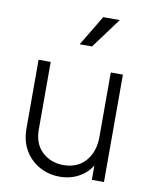

<svg xmlns="http://www.w3.org/2000/svg" viewBox="-88 -857 749 935"><g transform="rotate(10 286.0 -389.0)"><path d="M271 12Q217 12 171.5 -13Q126 -38 99 -83.5Q72 -129 72 -192V-531H132V-197Q132 -126 174.5 -86.5Q217 -47 280 -47Q349 -47 389 -93Q429 -139 429 -212V-531H489V0H429V-71Q406 -33 364.5 -10.5Q323 12 271 12ZM256 -640 346 -790H428L317 -640Z"/></g></svg>

Font: Plus Jakarta Sans Light
Style: Regular
Weight: 300
Designer: Gumpita Rahayu
Foundry: Tokotype
Version: Version 2.006; ttfautohint (v1.8.4.7-5d5b)